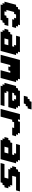

<svg xmlns="http://www.w3.org/2000/svg" viewBox="2564 -3604 1040 6207"><g transform="rotate(90 3083.5 -500.0)"><path d="M125 0H625L641.6 -62.5H704.1L721.2 -125H783.7Q789.1 -145.5 800 -187.3Q811 -229 816.9 -250H566.9L550.3 -187.5H487.8L471.2 -125H346.2L362.8 -187.5H300.3Q311.5 -229 333.7 -312.3Q356 -395.5 367.2 -437.5H429.7L446.3 -500H571.3L554.7 -437.5H617.2L600.6 -375H850.6Q856 -395.5 866.9 -437.3Q877.9 -479 883.8 -500H821.3L838.4 -562.5H775.9L792.5 -625H292.5L275.9 -562.5H213.4L196.3 -500H133.8Q117.2 -437.5 83.7 -312.5Q50.3 -187.5 33.7 -125H96.2L79.1 -62.5H141.6Z M1000 0H1625Q1647 -83 1691.7 -250Q1736.3 -417 1758.8 -500H1696.3L1713.4 -562.5H1650.9L1667.5 -625H1167.5Q1162.1 -604 1150.9 -562.3Q1139.6 -520.5 1133.8 -500H1446.3L1429.7 -437.5H1492.2L1475.6 -375H1100.6L1083.5 -312.5H1021L1004.4 -250H941.9Q936.5 -229 925.3 -187.3Q914.1 -145.5 908.7 -125H971.2L954.1 -62.5H1016.6ZM1408.7 -125H1221.2Q1227.1 -145.5 1238 -187.3Q1249 -229 1254.4 -250H1441.9Q1436.5 -229 1425.5 -187.3Q1414.6 -145.5 1408.7 -125Z M2250 0H2500Q2522 -83 2566.7 -250Q2611.3 -417 2633.8 -500H2571.3L2588.4 -562.5H2525.9L2542.5 -625H1917.5Q1889.6 -520.5 1833.7 -312.3Q1777.8 -104 1750 0H2000L2083.5 -312.5H2146L2129.4 -250H2254.4L2271 -312.5H2333.5Z M2750 0H3375Q3380.4 -21 3391.6 -62.5Q3402.8 -104 3408.7 -125H2971.2L2987.8 -187.5H2925.3L2941.9 -250H3441.9Q3453.1 -292 3475.3 -375.2Q3497.6 -458.5 3508.8 -500H3446.3L3463.4 -562.5H3400.9L3417.5 -625H2917.5L2900.9 -562.5H2838.4L2821.3 -500H2758.8Q2742.2 -437.5 2708.7 -312.5Q2675.3 -187.5 2658.7 -125H2721.2L2704.1 -62.5H2766.6ZM3225.6 -375H2975.6L2992.2 -437.5H3054.7L3071.3 -500H3196.3L3179.7 -437.5H3242.2ZM3076.2 -750H3326.2L3342.8 -812.5H3405.3L3421.9 -875H3484.4Q3490.2 -896 3501.5 -937.5Q3512.7 -979 3518.1 -1000H3268.1L3251 -937.5H3188.5L3171.9 -875H3109.4Q3103.5 -854 3092.5 -812.5Q3081.5 -771 3076.2 -750Z M3500 0H3750Q3766.6 -62.5 3800 -187.5Q3833.5 -312.5 3850.6 -375H3913.1L3929.7 -437.5H4117.2L4100.6 -375H4350.6Q4356 -395.5 4366.9 -437.3Q4377.9 -479 4383.8 -500H4321.3L4338.4 -562.5H4275.9L4292.5 -625H3917.5L3900.9 -562.5H3838.4L3855 -625H3667.5Q3639.6 -520.5 3583.7 -312.3Q3527.8 -104 3500 0Z M4500 0H5125Q5147 -83 5191.7 -250Q5236.3 -417 5258.8 -500H5196.3L5213.4 -562.5H5150.9L5167.5 -625H4667.5Q4662.1 -604 4650.9 -562.3Q4639.6 -520.5 4633.8 -500H4946.3L4929.7 -437.5H4992.2L4975.6 -375H4600.6L4583.5 -312.5H4521L4504.4 -250H4441.9Q4436.5 -229 4425.3 -187.3Q4414.1 -145.5 4408.7 -125H4471.2L4454.1 -62.5H4516.6ZM4908.7 -125H4721.2Q4727.1 -145.5 4738 -187.3Q4749 -229 4754.4 -250H4941.9Q4936.5 -229 4925.5 -187.3Q4914.6 -145.5 4908.7 -125Z M5250 0H5875L5891.6 -62.5H5954.1L5971.2 -125H6033.7Q6039.1 -145.5 6050 -187.3Q6061 -229 6066.9 -250H6004.4L6021 -312.5H5958.5L5975.6 -375H5663.1Q5668.5 -395.5 5679.7 -437.3Q5690.9 -479 5696.3 -500H6133.8Q6139.2 -520.5 6150.4 -562.3Q6161.6 -604 6167.5 -625H5542.5L5525.9 -562.5H5463.4L5446.3 -500H5383.8Q5378.4 -479 5367.2 -437.5Q5356 -396 5350.6 -375H5413.1L5396 -312.5H5458.5L5441.9 -250H5754.4Q5748.5 -229 5737.5 -187.3Q5726.6 -145.5 5721.2 -125H5283.7Q5277.8 -104 5266.6 -62.5Q5255.4 -21 5250 0Z"/></g></svg>

Font: Faithful 32x
Style: BoldOblique
Weight: 400
Foundry: Faithful Resource Pack
Version: Version 1.0; January 27, 2023